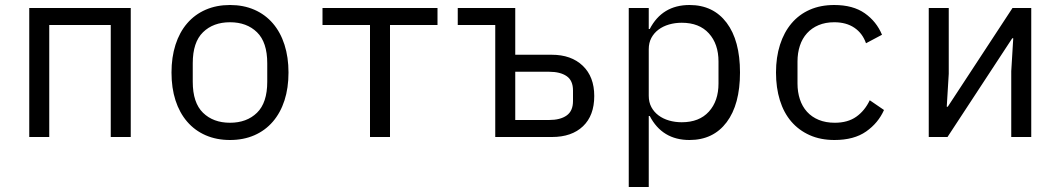

<svg xmlns="http://www.w3.org/2000/svg" viewBox="-20 -548 4240 768"><path d="M97 -516H503V0H423V-448H177V0H97Z M666 -258Q666 -319 682 -369Q698 -419 728.5 -454.5Q759 -490 802.5 -509Q846 -528 900 -528Q954 -528 997.5 -509Q1041 -490 1071.5 -454.5Q1102 -419 1118 -369Q1134 -319 1134 -258Q1134 -196 1118 -146.5Q1102 -97 1071.5 -61.5Q1041 -26 997.5 -7Q954 12 900 12Q846 12 802.5 -7Q759 -26 728.5 -61.5Q698 -97 682 -146.5Q666 -196 666 -258ZM1049 -221V-295Q1049 -379 1008 -419Q967 -459 900 -459Q833 -459 792 -419Q751 -379 751 -295V-221Q751 -137 792 -97Q833 -57 900 -57Q967 -57 1008 -97Q1049 -137 1049 -221Z M1460 -448H1270V-516H1730V-448H1540V0H1460Z M1961 -448H1811V-516H2041V-329H2187Q2265 -329 2311 -285Q2357 -241 2357 -164Q2357 -86 2312 -43Q2267 0 2188 0H1961ZM2176 -68Q2221 -68 2246.5 -86Q2272 -104 2272 -144V-186Q2272 -226 2246.5 -243.5Q2221 -261 2176 -261H2041V-68Z M2495 -516H2575V-432H2579Q2629 -528 2738 -528Q2833 -528 2886.5 -457Q2940 -386 2940 -258Q2940 -130 2886.5 -59Q2833 12 2738 12Q2629 12 2579 -84H2575V200H2495ZM2854 -214V-302Q2854 -372 2815.5 -414.5Q2777 -457 2707 -457Q2680 -457 2656 -450Q2632 -443 2614 -429.5Q2596 -416 2585.5 -396.5Q2575 -377 2575 -351V-165Q2575 -139 2585.5 -119.5Q2596 -100 2614 -86.5Q2632 -73 2656 -66Q2680 -59 2707 -59Q2777 -59 2815.5 -101.5Q2854 -144 2854 -214Z M3084 -258Q3084 -319 3100 -369Q3116 -419 3146 -454.5Q3176 -490 3219 -509Q3262 -528 3317 -528Q3392 -528 3439 -495Q3486 -462 3508 -409L3444 -375Q3430 -415 3397.5 -437Q3365 -459 3317 -459Q3282 -459 3254.5 -447.5Q3227 -436 3208 -415Q3189 -394 3179.5 -365Q3170 -336 3170 -302V-214Q3170 -180 3179.5 -151Q3189 -122 3208 -101Q3227 -80 3255 -68.5Q3283 -57 3319 -57Q3371 -57 3405 -81Q3439 -105 3459 -147L3516 -108Q3493 -56 3444.5 -22Q3396 12 3318 12Q3262 12 3218.5 -7.5Q3175 -27 3145 -62Q3115 -97 3099.5 -147Q3084 -197 3084 -258Z M3695 -516H3775V-253L3767 -121H3771L4030 -516H4105V0H4025V-263L4033 -395H4029L3770 0H3695Z"/></svg>

Font: IBM Plaex Mono
Style: Regular
Weight: 400
Designer: Mike Abbink, Paul van der Laan, Pieter van Rosmalen
Foundry: Bold Monday
Version: Version 2.003